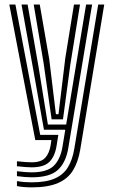

<svg xmlns="http://www.w3.org/2000/svg" viewBox="-20 -620 502 850"><path d="M120 209.5Q102.5 209.5 84.2 207.9Q66 206.2 55 203.8V181.8Q70.5 184.5 88 185.9Q105.5 187.2 120 187.2Q184 187.2 222.5 170.2Q261 153.2 280.9 120.1Q300.8 87 308.8 39.2L414.8 -600H441.5L335 43.5Q326 96.5 303.6 133.6Q281.2 170.8 237.2 190.1Q193.2 209.5 120 209.5ZM120 120.8Q108.2 120.8 92.9 119.6Q77.5 118.5 55 116V94Q79.8 96.5 94.2 97.5Q108.8 98.5 120 98.5Q162 98.5 180.2 78.6Q198.5 58.8 204.5 21.2L207.5 0H136.2L21.2 -600H48.2L158 -23H238.2L230.5 25.5Q222.8 73 198.4 96.9Q174 120.8 120 120.8ZM120 165Q107 165 89.9 163.6Q72.8 162.2 55 159.8V138Q75.2 140.5 91.5 141.8Q107.8 143 120 143Q188.2 143 217.8 114.2Q247.2 85.5 256.5 30.2L269 -45.8H174.5L128.5 -304.5L75.2 -600H102.2L150.8 -323L192 -68.8H273L361.2 -600H387.8L282.5 34.5Q272 99 236.5 132Q201 165 120 165ZM208.5 -91.8 173 -341 129.2 -600H156L198 -358L227.5 -114.5H239L269 -362.5L307.5 -600H334.2L291.5 -335L258.8 -91.8Z"/></svg>

Font: Big Shoulders Inline Text Thin ExtraBold
Style: Regular
Weight: 800
Version: Version 2.002